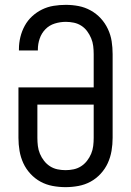

<svg xmlns="http://www.w3.org/2000/svg" viewBox="-20 -763 540 791"><path d="M250 8Q223 8 196.5 3Q170 -2 147 -14.5Q124 -27 105.5 -47Q87 -67 76 -91Q65 -115 60.5 -141.5Q56 -168 56 -195V-403H366V-540Q366 -557 364 -573.5Q362 -590 355.5 -605.5Q349 -621 339 -634.5Q329 -648 315 -657Q301 -666 284.5 -669.5Q268 -673 251 -673Q228 -673 205.5 -666Q183 -659 167 -642.5Q151 -626 143.5 -604Q136 -582 136 -559V-555H58V-561Q58 -586 64 -610.5Q70 -635 82 -657Q94 -679 112.5 -696Q131 -713 153.5 -724Q176 -735 201 -739Q226 -743 251 -743Q278 -743 304 -738Q330 -733 353.5 -720Q377 -707 395 -687.5Q413 -668 424.5 -643.5Q436 -619 440 -593Q444 -567 444 -540V-195Q444 -168 439.5 -141.5Q435 -115 424 -91Q413 -67 394.5 -47Q376 -27 353 -14.5Q330 -2 303.5 3Q277 8 250 8ZM250 -62Q267 -62 283.5 -65.5Q300 -69 314 -78Q328 -87 338.5 -100.5Q349 -114 355.5 -129.5Q362 -145 364 -161.5Q366 -178 366 -195V-332H134V-195Q134 -178 136 -161.5Q138 -145 144.5 -129.5Q151 -114 161.5 -100.5Q172 -87 186 -78Q200 -69 216.5 -65.5Q233 -62 250 -62Z"/></svg>

Font: Iosevka Custom
Style: Regular
Weight: 400
Monospace: yes
Designer: Belleve Invis
Foundry: Belleve Invis
Version: Version 32.5.0; ttfautohint (v1.8.4)